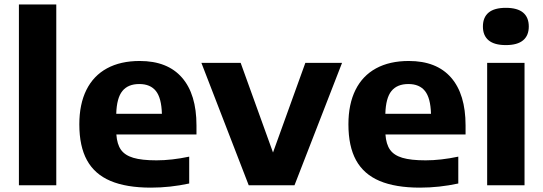

<svg xmlns="http://www.w3.org/2000/svg" viewBox="-20 -828 2428 858"><path d="M64.5 0V-808H231.5V0Z M858 -227H500Q503 -183.5 520.5 -158.8Q538 -134 575.8 -122.8Q613.5 -111.5 679.5 -111.5Q747 -111.5 825.5 -128V-8Q740 10.5 654.5 10.5Q544.5 10.5 473.8 -19.5Q403 -49.5 368.8 -111.8Q334.5 -174 334.5 -272.5Q334.5 -362.5 366 -426Q397.5 -489.5 458 -522.5Q518.5 -555.5 604.5 -555.5Q728.5 -555.5 793.2 -481.2Q858 -407 858 -267.5ZM499.5 -319.5H703.5Q701.5 -390 676.8 -421.2Q652 -452.5 602.5 -452.5Q552 -452.5 526.8 -421.2Q501.5 -390 499.5 -319.5Z M1344.5 -547H1508.5L1296 0H1091.5L880 -547H1055.5L1200 -146.5Z M2060.5 -227H1702.5Q1705.5 -183.5 1723 -158.8Q1740.5 -134 1778.2 -122.8Q1816 -111.5 1882 -111.5Q1949.5 -111.5 2028 -128V-8Q1942.5 10.5 1857 10.5Q1747 10.5 1676.2 -19.5Q1605.5 -49.5 1571.2 -111.8Q1537 -174 1537 -272.5Q1537 -362.5 1568.5 -426Q1600 -489.5 1660.5 -522.5Q1721 -555.5 1807 -555.5Q1931 -555.5 1995.8 -481.2Q2060.5 -407 2060.5 -267.5ZM1702 -319.5H1906Q1904 -390 1879.2 -421.2Q1854.5 -452.5 1805 -452.5Q1754.5 -452.5 1729.2 -421.2Q1704 -390 1702 -319.5Z M2157 0V-547H2324V0ZM2138 -709.5Q2138 -750.5 2163.5 -771.8Q2189 -793 2240.5 -793Q2292 -793 2317.5 -771.8Q2343 -750.5 2343 -709.5Q2343 -669 2317.5 -647.8Q2292 -626.5 2240.5 -626.5Q2189 -626.5 2163.5 -647.8Q2138 -669 2138 -709.5Z"/></svg>

Font: Encode Sans Semi Expanded
Style: Bold
Weight: 700
Width: 6
Designer: Multiple Designers
Foundry: Impallari Type
Version: Version 2.000